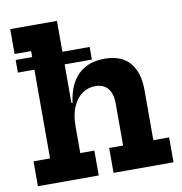

<svg xmlns="http://www.w3.org/2000/svg" viewBox="-86 -870 899 951"><g transform="rotate(-10 363.5 -395.0)"><path d="M28.1 -571.2V-634.7H400.3V-571.2ZM263.2 -125.2H334.1V0H28.1V-125.2H111.2V-664.8H28.1V-790H263.2ZM478.7 -125.2V-337.8Q478.7 -384.7 457.3 -411.7Q435.9 -438.8 393.8 -438.8Q357.8 -438.8 328.1 -418.4Q298.5 -398.1 280.9 -357.9Q263.2 -317.7 263.2 -258.3L237.1 -377.1H268.6Q276.8 -439.7 301.9 -481.3Q327 -522.9 367.3 -543.7Q407.5 -564.6 461.6 -564.6Q546.2 -564.6 588.5 -515.5Q630.7 -466.5 630.7 -378.1V-125.2H710.2V0H408.5V-125.2Z"/></g></svg>

Font: Hepta Slab ExtraLight
Style: Regular
Weight: 200
Designer: Michael LaGattuta
Foundry: Michael LaGattuta
Version: Version 1.100